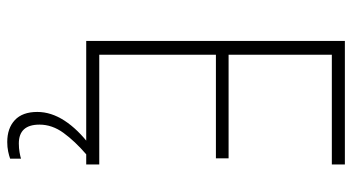

<svg xmlns="http://www.w3.org/2000/svg" viewBox="-241 -513 972 530"><g transform="rotate(90 245.0 -248.0)"><path d="M434 0H93V-714H434V-678H131V-393H417V-358H131V-36H434ZM324 129Q324 186 376 186Q389 186 400.5 184Q412 182 418 180V210Q410 213 398 215.5Q386 218 372 218Q334 218 311.5 197Q289 176 289 135Q289 97 313 60Q337 23 382 -11L406 0Q370 31 347 62.5Q324 94 324 129Z"/></g></svg>

Font: Noto Sans Armenian SemiCondensed ExtraLight
Style: Regular
Weight: 200
Width: 4
Designer: Monotype Design Team
Foundry: Monotype Imaging Inc.
Version: Version 2.008; ttfautohint (v1.8.4.7-5d5b)